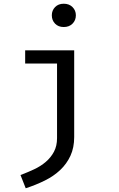

<svg xmlns="http://www.w3.org/2000/svg" viewBox="-20 -797 640 1030"><path d="M378 -62Q378 -5 358 38.5Q338 82 303 115Q268 148 220.5 171.5Q173 195 118 213L90 142Q127 128 162.5 111.5Q198 95 225.5 71.5Q253 48 269.5 17Q286 -14 286 -56V-456H115V-527H378ZM387 -715Q387 -688 369 -670Q351 -652 322 -652Q293 -652 275.5 -670Q258 -688 258 -715Q258 -741 275.5 -759Q293 -777 322 -777Q351 -777 369 -759Q387 -741 387 -715Z"/></svg>

Font: Wlorlttqgufhjawjgtejqphaquk
Style: Regular
Weight: 400
Monospace: yes
Designer: Carrois Corporate & Edenspiekermann
Foundry: Carrois Corporate GbR & Edenspiekermann AG
Version: Version 2.001